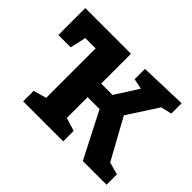

<svg xmlns="http://www.w3.org/2000/svg" viewBox="-116 -735 933 933"><g transform="rotate(45 350.5 -269.0)"><path d="M119 0V-72L186 -91V-431H115L97 -349H12V-534H326V-329H404L480 -448L426 -459V-530L670 -538V-467L614 -454L513 -298L628 -89L692 -71V0H529L408 -236H326V-93L394 -72V0Z"/></g></svg>

Font: Bitter
Style: Bold
Weight: 700
Designer: Sol Matas, and Bitter project Authors
Foundry: Sol Matas
Version: Version 2.001